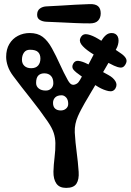

<svg xmlns="http://www.w3.org/2000/svg" viewBox="-20 -874 637 936"><path d="M44 -504Q26 -528 18 -551.8Q10 -575.5 10 -596.5Q10 -633.5 25.5 -659.5Q41 -685.5 67.2 -699.2Q93.5 -713 125 -713Q163.5 -713 188.2 -694.2Q213 -675.5 233.5 -638Q253.5 -601.5 272 -560.5Q290.5 -519.5 311 -482.5Q317 -472 323.2 -466.2Q329.5 -460.5 337 -460.5Q345.5 -460.5 354.2 -466Q363 -471.5 369.5 -483.5Q395.5 -528 421.5 -579.2Q447.5 -630.5 472.5 -673Q483.5 -691.5 495.8 -702.2Q508 -713 524.5 -713Q535 -713 542.5 -708.5Q550 -704 554 -695.8Q558 -687.5 558 -676Q558 -667 555.2 -656.2Q552.5 -645.5 546 -634Q529.5 -603.5 515 -578.2Q500.5 -553 487 -530Q483.5 -524.5 480.5 -519Q477.5 -513.5 474 -508Q471.5 -504 469 -499.8Q466.5 -495.5 464 -491.5Q461.5 -487.5 459 -483Q454 -475 449.2 -467Q444.5 -459 439.5 -450.5Q436.5 -445.5 433.5 -440.2Q430.5 -435 427 -429.5Q423 -422.5 418.5 -415Q414 -407.5 409.5 -399.5Q401.5 -386.5 393.2 -372Q385 -357.5 376.5 -341.5Q367.5 -325 359.8 -307.2Q352 -289.5 347.8 -270Q343.5 -250.5 344.5 -228Q347.5 -178 353.8 -132Q360 -86 363.5 -36Q366 0.5 352.8 21.2Q339.5 42 302.5 42Q269.5 42 254.8 20.8Q240 -0.5 240.5 -37Q241.5 -71 246 -107Q250.5 -143 250 -176.5Q249.5 -201.5 242.2 -225Q235 -248.5 213 -281Q173.5 -338.5 129.5 -393.5Q85.5 -448.5 44 -504ZM132 -541.5Q154.5 -541.5 165.8 -554.5Q177 -567.5 177 -588.5Q177 -609 165.5 -620.2Q154 -631.5 126 -631.5Q106.5 -631.5 96.8 -617.5Q87 -603.5 87 -582.5Q87 -564 99 -552.8Q111 -541.5 132 -541.5ZM203 -432.5Q219.5 -432.5 229.8 -442.8Q240 -453 240 -468.5Q240 -492 228.2 -504.2Q216.5 -516.5 196 -516.5Q177.5 -516.5 166.8 -505.8Q156 -495 156 -469.5Q156 -453 168.8 -442.8Q181.5 -432.5 203 -432.5ZM276.5 -335.5Q291.5 -335.5 302 -344.5Q312.5 -353.5 312.5 -367.5Q312.5 -388 302.5 -398.8Q292.5 -409.5 280.5 -409.5Q259.5 -409.5 249 -399Q238.5 -388.5 238.5 -372.5Q238.5 -354 248.5 -344.8Q258.5 -335.5 276.5 -335.5ZM535.5 -554Q503.5 -569.5 474.8 -585.5Q446 -601.5 420 -619Q389.5 -639.5 376.5 -657.5Q363.5 -675.5 374.5 -694Q386 -711.5 408.8 -706.2Q431.5 -701 458 -685Q484.5 -669 512.5 -651.5Q540.5 -634 570.5 -613Q588 -601 594.5 -588Q601 -575 591 -559Q582 -543.5 567.8 -544.5Q553.5 -545.5 535.5 -554ZM461 -449Q439.5 -462 418 -475.5Q396.5 -489 376 -503Q347.5 -522.5 338 -534.5Q328.5 -546.5 336 -562Q344.5 -579.5 363 -577.2Q381.5 -575 407 -562Q432.5 -549.5 458 -536Q483.5 -522.5 509 -508Q532 -495.5 542.5 -478.2Q553 -461 543 -443.5Q532.5 -425 509 -430Q485.5 -435 461 -449ZM66 -620Q64 -618.5 62.2 -617Q60.5 -615.5 58 -614Q52 -609.5 46.2 -612.8Q40.5 -616 38 -622Q36 -626.5 36.2 -630.8Q36.5 -635 41 -637Q42.5 -638 44.5 -639.2Q46.5 -640.5 48 -641Q52.5 -643.5 56.8 -642.2Q61 -641 64 -637Q68 -633.5 69 -628.2Q70 -623 66 -620ZM143 -670Q141.5 -669.5 139.5 -668.8Q137.5 -668 136 -667Q130 -664 124.5 -668Q119 -672 116 -677Q113 -683 113.5 -689Q114 -695 120 -697Q122.5 -698 124.8 -699.2Q127 -700.5 129 -701Q135 -704 140.5 -700Q146 -696 149 -690Q151.5 -685 150.8 -679Q150 -673 143 -670ZM208 -843Q244.5 -844.5 278.8 -846.8Q313 -849 347 -851Q381 -853 417 -854Q445 -855 458 -843.8Q471 -832.5 471 -809Q471 -787.5 458.5 -773.8Q446 -760 419 -760Q384 -760 349 -761.5Q314 -763 278.2 -764.8Q242.5 -766.5 205 -768Q187 -769 174 -777Q161 -785 161 -802Q161 -822.5 174.8 -832.5Q188.5 -842.5 208 -843Z"/></svg>

Font: Kablammo
Style: Regular
Weight: 400
Designer: Travis Kochel, Lizy Gershenzon, Daria Petrova, Ethan Cohen
Foundry: Vectro Type Foundry
Version: Version 1.002